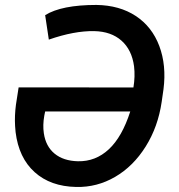

<svg xmlns="http://www.w3.org/2000/svg" viewBox="-20 -740 716 770"><path d="M285.6 9.8Q182.6 7.8 118.9 -49.6Q55.2 -106.9 42.5 -210.4L40.5 -234.9Q38.1 -275.9 43.9 -319.8L54.7 -389.6L515.1 -389.2Q522.5 -433.6 517.6 -474.1Q508.8 -540 467.3 -576.9Q425.8 -613.8 357.9 -615.2Q277.8 -616.7 175.8 -581.1L161.1 -679.2Q226.6 -720.2 366.7 -720.2Q459.5 -718.8 524.7 -675.8Q589.8 -632.8 618.9 -555.4Q647.9 -478 635.7 -382.3L628.4 -331.5Q613.8 -231.4 564.2 -152.3Q514.6 -73.2 441.9 -30.8Q369.1 11.7 285.6 9.8ZM292.5 -93.3Q363.3 -91.8 416.5 -141.4Q469.7 -190.9 502.4 -293H161.1L157.7 -276.4Q150.9 -238.3 155.8 -205.6Q163.6 -152.8 199 -123.8Q234.4 -94.7 292.5 -93.3Z"/></svg>

Font: Roboto Medium
Style: Italic
Weight: 500
Italic angle: -12°
Designer: Google
Version: Version 2.134; 2016